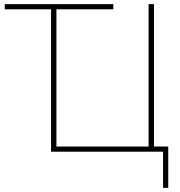

<svg xmlns="http://www.w3.org/2000/svg" viewBox="-20 -734 869 929"><path d="M769 0H227V-689H3V-714H528V-689H253V-25H699V-714H725V-25H794V175H769Z"/></svg>

Font: Noto Sans UI Thin
Style: Regular
Weight: 250
Designer: Monotype Design Team
Foundry: Monotype Imaging Inc.
Version: Version 1.001